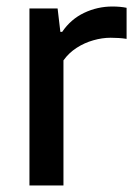

<svg xmlns="http://www.w3.org/2000/svg" viewBox="-20 -570 415 590"><path d="M70.5 0V-544H157L165.5 -472H171Q197.5 -511 238.5 -530.5Q279.5 -550 325.5 -550Q337.5 -550 348.5 -549Q359.5 -548 369 -546V-450.5Q357 -452.5 344.8 -453.2Q332.5 -454 320 -454Q294 -454 266.8 -446.2Q239.5 -438.5 215.5 -423Q191.5 -407.5 175 -384.5V0Z"/></svg>

Font: Encode Sans Condensed Thin Medium
Style: Regular
Weight: 500
Version: Version 3.002